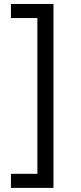

<svg xmlns="http://www.w3.org/2000/svg" viewBox="-20 -781 402 949"><path d="M244.3 -761.4H34.1V-691.8H164.8V78.1H34.1V147.7H244.3Z"/></svg>

Font: Margiela Sans
Style: Regular
Weight: 400
Designer: Stefan Endress, Andreas Faust
Version: Version 1.100;FEAKit 1.0